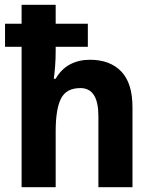

<svg xmlns="http://www.w3.org/2000/svg" viewBox="-20 -780 640 800"><path d="M212 -760V-681H346V-585H212V-567Q212 -534 209.5 -502.5Q207 -471 204 -452H212Q235 -492 271.5 -511.5Q308 -531 355 -531Q438 -531 485 -482.5Q532 -434 532 -333V0H390V-296Q390 -413 315 -413Q256 -413 234 -369Q212 -325 212 -234V0H70V-585H1V-681H70V-760Z"/></svg>

Font: Noto Sans Armenian SemiCondensed
Style: Bold
Weight: 700
Width: 4
Designer: Monotype Design Team
Foundry: Monotype Imaging Inc.
Version: Version 2.008; ttfautohint (v1.8.4.7-5d5b)